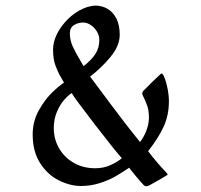

<svg xmlns="http://www.w3.org/2000/svg" viewBox="-20 -650 703 671"><path d="M315.9 -630.4Q337.4 -629.9 356.2 -618.9Q375 -607.9 386.7 -585.2Q398.4 -562.5 398.4 -528.3Q398.4 -490.2 366.7 -451.7Q335 -413.1 294.9 -382.3L302.2 -372.6Q317.4 -352.5 370.4 -281.2Q423.3 -210 469.2 -153.8Q482.4 -169.9 491.5 -193.6Q500.5 -217.3 500.5 -238.8Q500.5 -263.7 494.4 -280.8Q488.3 -297.9 478.5 -317.4Q477.1 -321.8 477.1 -323.7Q477.1 -328.6 481 -332.5Q493.2 -345.2 512.5 -364Q531.7 -382.8 539.1 -389.2Q540 -390.1 541.5 -391.6Q543 -393.1 544.4 -393.1Q547.9 -393.1 551.3 -386.7Q558.1 -373.5 564.2 -346.9Q570.3 -320.3 570.3 -295.9Q570.3 -247.6 552 -207.5Q533.7 -167.5 497.6 -121.6Q532.7 -76.2 560.1 -48.3Q561 -47.4 563.5 -44.4Q565.9 -41.5 565.9 -40Q565.9 -39.1 563.5 -37.6Q538.1 -22 502.4 -2.4Q495.6 1 490.7 1Q487.8 1 485.6 -0.7Q483.4 -2.4 482.9 -2.4Q474.1 -11.2 454.6 -34.7Q435.1 -58.1 431.6 -64Q404.3 -45.4 381.8 -32.7Q359.4 -20 328.4 -10Q297.4 0 263.2 0Q225.6 0 186.3 -19.3Q147 -38.6 120.6 -79.3Q94.2 -120.1 94.2 -180.2Q94.2 -226.1 115.7 -264.4Q137.2 -302.7 161.9 -326.4Q186.5 -350.1 203.6 -361.3Q193.8 -377.4 187.5 -389.4Q181.2 -401.4 173.3 -422.4Q165.5 -443.4 165.5 -476.1Q165.5 -514.6 192.1 -553Q218.8 -591.3 256.3 -612.8Q287.6 -630.4 315.9 -630.4ZM261.2 -437.5 272 -418.9Q299.3 -439.9 313.2 -461.2Q327.1 -482.4 327.1 -510.3Q327.1 -525.9 318.6 -540Q310.1 -554.2 296.9 -562.7Q283.7 -571.3 270.5 -571.3Q252.9 -571.3 238.5 -562.3Q224.1 -553.2 224.1 -533.7Q224.1 -510.7 233.4 -489.5Q242.7 -468.3 261.2 -437.5ZM312.5 -62Q343.3 -62 367.9 -73.7Q392.6 -85.4 405.8 -97.2Q383.8 -121.1 312.3 -213.9Q240.7 -306.6 230.5 -324.7Q218.3 -316.9 204.1 -300.8Q189.9 -284.7 179 -259.3Q168 -233.9 168 -202.1Q168 -163.6 186.5 -131.6Q205.1 -99.6 238 -80.8Q271 -62 312.5 -62Z"/></svg>

Font: David Libre
Style: Regular
Weight: 400
Version: Version 1.000